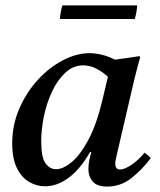

<svg xmlns="http://www.w3.org/2000/svg" viewBox="-20 -676 591 708"><path d="M146 11Q115 11 87 -5.5Q59 -22 42 -57Q25 -92 25 -147Q25 -215 51 -275Q77 -335 119 -381Q161 -427 211.5 -453.5Q262 -480 311 -480Q330 -480 354 -474.5Q378 -469 404 -456Q425 -459 447.5 -462Q470 -465 494 -469L497 -465Q485 -423 476 -385.5Q467 -348 458 -309L412 -111Q411 -104 408 -93Q405 -82 405 -72Q405 -63 409 -57Q413 -51 423 -51Q440 -51 466 -69Q492 -87 513 -113Q526 -104 536 -93Q502 -48 463 -18Q424 12 375 12Q338 12 322 -6.5Q306 -25 306 -53Q306 -80 317 -115H312Q275 -51 232.5 -20Q190 11 146 11ZM378 -393Q357 -412 334 -423.5Q311 -435 287 -435Q250 -435 221 -408Q192 -381 172 -338.5Q152 -296 142 -247.5Q132 -199 132 -155Q132 -95 148 -73.5Q164 -52 186 -52Q212 -52 243.5 -77.5Q275 -103 305.5 -159.5Q336 -216 358 -309ZM210 -656H486Q484 -630 477 -606H201Q203 -633 210 -656Z"/></svg>

Font: Castoro
Style: Italic
Weight: 400
Italic angle: -11°
Designer: John Hudson with Paul Hanslow, assisted by Kaja Sojewska.
Foundry: Tiro Typeworks Ltd.
Version: Version 2.04